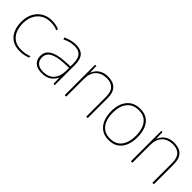

<svg xmlns="http://www.w3.org/2000/svg" viewBox="174 -1442 2356 2356"><g transform="rotate(45 1352.0 -264.0)"><path d="M302 10Q218 10 164 -25.5Q110 -61 84.5 -122.5Q59 -184 59 -261Q59 -342 90.5 -404.5Q122 -467 180 -502.5Q238 -538 319 -538Q355 -538 384.5 -532Q414 -526 442 -514L437 -489Q407 -503 377.5 -508Q348 -513 319 -513Q247 -513 195 -481Q143 -449 114.5 -392Q86 -335 86 -261Q86 -193 108.5 -137Q131 -81 178.5 -48Q226 -15 302 -15Q338 -15 373.5 -22Q409 -29 438 -41V-16Q413 -6 378 2Q343 10 302 10Z M736 -537Q818 -537 859 -492.5Q900 -448 900 -350V0H878L874 -103H872Q851 -57 806 -23.5Q761 10 680 10Q601 10 560.5 -28Q520 -66 520 -129Q520 -208 586.5 -247.5Q653 -287 771 -294L874 -300V-343Q874 -433 840 -472.5Q806 -512 736 -512Q696 -512 658.5 -503Q621 -494 578 -472L569 -498Q609 -516 650.5 -526.5Q692 -537 736 -537ZM773 -270Q671 -265 609.5 -232Q548 -199 548 -129Q548 -76 582 -45.5Q616 -15 680 -15Q780 -15 826.5 -72Q873 -129 874 -220V-275Z M1292 -538Q1378 -538 1425 -491Q1472 -444 1472 -346V0H1446V-345Q1446 -433 1405.5 -473Q1365 -513 1292 -513Q1206 -513 1152.5 -461.5Q1099 -410 1099 -302V0H1073V-528H1094L1098 -417H1100Q1112 -448 1135.5 -475.5Q1159 -503 1197.5 -520.5Q1236 -538 1292 -538Z M2071 -264Q2071 -187 2046.5 -124.5Q2022 -62 1971.5 -26Q1921 10 1842 10Q1766 10 1715.5 -26Q1665 -62 1640 -124Q1615 -186 1615 -264Q1615 -390 1676.5 -464Q1738 -538 1848 -538Q1928 -538 1977 -501.5Q2026 -465 2048.5 -403Q2071 -341 2071 -264ZM1642 -264Q1642 -191 1664 -134.5Q1686 -78 1730.5 -46.5Q1775 -15 1842 -15Q1912 -15 1956.5 -47Q2001 -79 2022.5 -135.5Q2044 -192 2044 -264Q2044 -333 2024.5 -389.5Q2005 -446 1962 -479.5Q1919 -513 1848 -513Q1749 -513 1695.5 -447Q1642 -381 1642 -264Z M2440 -538Q2526 -538 2573 -491Q2620 -444 2620 -346V0H2594V-345Q2594 -433 2553.5 -473Q2513 -513 2440 -513Q2354 -513 2300.5 -461.5Q2247 -410 2247 -302V0H2221V-528H2242L2246 -417H2248Q2260 -448 2283.5 -475.5Q2307 -503 2345.5 -520.5Q2384 -538 2440 -538Z"/></g></svg>

Font: Noto Sans Cherokee Thin
Style: Regular
Weight: 100
Designer: Monotype Design Team
Foundry: Monotype Imaging Inc.
Version: Version 2.001; ttfautohint (v1.8.4.7-5d5b)